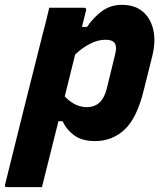

<svg xmlns="http://www.w3.org/2000/svg" viewBox="-66 -572 686 792"><path d="M137 -540H281Q286 -540 288.5 -536.5Q291 -533 289 -529Q281 -496 272 -461H293Q321 -502 356 -527Q391 -552 437 -552Q490 -552 523 -524Q556 -496 566.5 -448Q577 -400 562 -340L527 -200Q499 -85 448 -37.5Q397 10 326 10Q273 10 241 -13Q209 -36 192 -72H175Q158 -4 141 64Q124 132 107 200H-37Q-49 200 -45 189Q-6 32 33 -125Q72 -282 112 -439Q120 -468 126 -493Q132 -518 137 -540ZM369 -408Q338 -408 305.5 -391.5Q273 -375 244 -347Q233 -304 222.5 -260.5Q212 -217 201 -174Q226 -149 248 -139.5Q270 -130 292 -130Q355 -130 374 -205L409 -348Q418 -384 404 -398Q394 -408 369 -408Z"/></svg>

Font: Recursive Mn Lnr St XBd
Style: Italic
Weight: 800
Italic angle: -15°
Monospace: yes
Version: Version 1.079;hotconv 1.0.112;makeotfexe 2.5.65598; ttfautoh